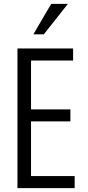

<svg xmlns="http://www.w3.org/2000/svg" viewBox="-20 -970 455 990"><path d="M70 0V-720H140V0ZM112 0V-62H365V0ZM112 -344V-406H343V-344ZM112 -658V-720H357V-658ZM206 -793H152L244 -950H330Z"/></svg>

Font: Instrument Sans Condensed
Style: Regular
Weight: 400
Width: 3
Designer: Rodrigo Fuenzalida
Foundry: fragTYPE
Version: Version 1.000;gftools[0.9.28]